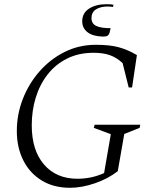

<svg xmlns="http://www.w3.org/2000/svg" viewBox="-20 -883 753 913"><path d="M313 10Q235 10 178 -25Q121 -60 90.5 -121Q60 -182 60 -260Q60 -338 88 -411Q116 -484 167 -542.5Q218 -601 286.5 -635.5Q355 -670 436 -670Q503 -670 546 -658Q589 -646 631 -621L608 -467H592L563 -583Q535 -609 503 -620.5Q471 -632 425 -632Q354 -632 299 -604.5Q244 -577 206.5 -529Q169 -481 150 -419Q131 -357 131 -287Q131 -168 189.5 -100.5Q248 -33 348 -33Q379 -33 410 -39Q441 -45 475 -60L507 -245L426 -275L430 -290H647L644 -275L571 -246L540 -69Q494 -33 431.5 -11.5Q369 10 313 10ZM470 -709Q422 -710 396.5 -729.5Q371 -749 371 -782Q371 -821 403.5 -842Q436 -863 486 -863Q494 -863 503.5 -862.5Q513 -862 520 -860L517 -850Q510 -851 504 -851.5Q498 -852 491 -852Q458 -852 436.5 -838.5Q415 -825 415 -797Q415 -771 437 -760Q459 -749 506 -749L501 -727Q498 -718 492 -713.5Q486 -709 470 -709Z"/></svg>

Font: Spectral SC Light
Style: Italic
Weight: 300
Italic angle: -10°
Designer: Jean-Baptiste Levee
Foundry: Production Type
Version: Version 2.001